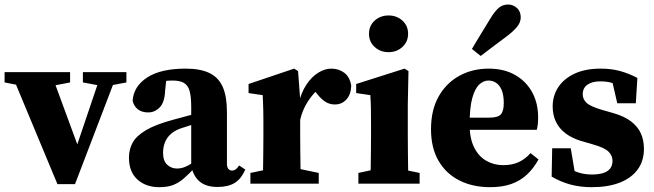

<svg xmlns="http://www.w3.org/2000/svg" viewBox="-27 -796 2835 832"><path d="M221.8 1.8 19.8 -483.5H192.8L318.2 -142.7H298.6L302.9 -155.5L413.8 -483.5H483.7L298.1 1.8ZM-7.1 -438.8V-483.5H276.7V-438.8L185.7 -421.1H83.5ZM332.2 -438.8V-483.5H520.8V-438.8L438.5 -423.2H415.6Z M663 15.1Q605.2 15.1 568.5 -18.1Q531.8 -51.4 531.8 -112.7Q531.8 -148.8 547.9 -178Q563.9 -207.2 605.9 -232.1Q648 -257 725.5 -277.7Q752.2 -285 778.9 -292.1Q805.6 -299.3 831.8 -306.4Q858 -313.6 884.7 -320.6V-280.3Q852.1 -270.3 820.9 -260.4Q789.7 -250.5 764.4 -242.3Q734.3 -233.2 715.4 -217.2Q696.6 -201.1 688.1 -180Q679.6 -159 679.6 -133.8Q679.6 -99 697.3 -82.4Q715 -65.7 740.5 -65.7Q755.4 -65.7 769.4 -70.5Q783.5 -75.3 801.9 -86.9Q820.2 -98.5 846.8 -118.6L857.2 -67.2H815.2Q790.8 -41.5 769.8 -23Q748.8 -4.6 724.2 5.3Q699.7 15.1 663 15.1ZM915.6 14.2Q864.4 14.2 836.2 -11.1Q808 -36.5 801.6 -80.4V-84.7V-332.3Q801.6 -377.1 794.6 -401.7Q787.6 -426.2 770.1 -436.6Q752.7 -447 720.4 -447Q702 -447 681 -444.2Q660.1 -441.4 626.8 -432.5L695.7 -471.6L688.4 -402.2Q686.4 -352.2 665 -330.5Q643.7 -308.8 615.2 -308.8Q588.5 -308.8 571.2 -321.6Q553.9 -334.4 547.7 -359Q551.8 -421.7 610.6 -460.2Q669.5 -498.6 777.4 -498.6Q841.7 -498.6 881 -479.3Q920.3 -460.1 938.4 -418.9Q956.4 -377.7 956.4 -310.5V-86.1Q956.4 -71.8 962.5 -64.3Q968.6 -56.9 979 -56.9Q987 -56.9 993.9 -61.8Q1000.8 -66.7 1009.5 -78.9L1035.9 -61.1Q1017.9 -20.1 989.3 -2.9Q960.7 14.2 915.6 14.2Z M1058.1 0V-46.6L1153.7 -66.6H1258.7L1354.2 -46.6V0ZM1111.4 0Q1112.4 -23 1112.9 -60.5Q1113.4 -98 1113.9 -138.5Q1114.4 -179 1114.4 -210V-268.6Q1114.4 -296.6 1113.9 -314.6Q1113.4 -332.7 1112.9 -348.2Q1112.4 -363.7 1111.4 -383.7L1050.1 -392.7V-432L1247.5 -498.6L1264.6 -487.9L1273.8 -365V-363V-210Q1273.8 -179 1274.3 -138.5Q1274.8 -98 1275.3 -60.5Q1275.8 -23 1276.8 0ZM1273.2 -274.5 1237.7 -343.2H1265.6Q1278.1 -395.2 1301 -429.6Q1324 -463.9 1352.5 -481.3Q1381 -498.6 1408.3 -498.6Q1441.2 -498.6 1465.1 -480.5Q1489 -462.3 1495.1 -424.8Q1493.7 -386.3 1473.9 -364.8Q1454.1 -343.3 1424.1 -343.3Q1401.4 -343.3 1383.3 -354.8Q1365.1 -366.2 1346.8 -389.5L1317.7 -427.7L1358.2 -413.3Q1331.3 -393.6 1307.2 -356.5Q1283.1 -319.4 1273.2 -274.5Z M1526 0V-46.6L1618.8 -66.6H1694.2L1791.3 -46.6V0ZM1577.8 0Q1578.8 -23 1579.3 -60.5Q1579.8 -98 1580.3 -138.6Q1580.8 -179.2 1580.8 -210.3V-257.4Q1580.8 -298.5 1580.3 -326.1Q1579.8 -353.6 1577.8 -383.7L1516.5 -392.7V-432L1726 -498.6L1743.1 -487.9L1740.1 -342.7V-210.3Q1740.1 -179.2 1740.6 -138.6Q1741.1 -98 1741.6 -60.5Q1742.1 -23 1743.1 0ZM1656.7 -569.9Q1621.3 -569.9 1596.7 -592.3Q1572 -614.7 1572 -649.6Q1572 -684.5 1596.7 -706.8Q1621.3 -729 1656.7 -729Q1692.1 -729 1716.8 -706.7Q1741.4 -684.4 1741.4 -649.8Q1741.4 -615.1 1716.8 -592.5Q1692.1 -569.9 1656.7 -569.9Z M2096.8 15.1Q2021.8 15.1 1964 -13.9Q1906.2 -42.9 1873.5 -98.9Q1840.7 -155 1840.7 -236.2Q1840.7 -318.9 1873.5 -377.5Q1906.3 -436 1963 -467.3Q2019.8 -498.6 2090.2 -498.6Q2157.4 -498.6 2205.4 -471Q2253.4 -443.4 2279.2 -396Q2304.9 -348.5 2304.9 -287.5Q2304.9 -271.2 2303.6 -258.8Q2302.3 -246.5 2299.3 -233.6H1908V-286.2H2093.8Q2131.3 -286.2 2143.7 -300.9Q2156 -315.5 2156 -348.9Q2156 -383.9 2147.1 -405.4Q2138.1 -426.9 2123.1 -436.9Q2108.1 -447 2089.5 -447Q2068.3 -447 2049.6 -429.6Q2030.9 -412.2 2019.5 -371Q2008 -329.7 2008 -256.7Q2008 -196.2 2027.7 -157.1Q2047.3 -117.9 2080.6 -99.1Q2113.8 -80.3 2153.1 -80.3Q2191.6 -80.3 2220.3 -93.3Q2249.1 -106.4 2272 -132.6L2306.5 -105Q2285.1 -66 2256 -39.1Q2227 -12.2 2188.1 1.5Q2149.2 15.1 2096.8 15.1ZM2018.1 -583.8Q2027.1 -599.3 2037 -615.9Q2046.9 -632.5 2061.2 -655.7Q2075.5 -678.8 2096.5 -713.5Q2116.8 -747.1 2133.9 -761.7Q2150.9 -776.4 2175.2 -776.4Q2195.6 -776.4 2212.6 -761.7Q2229.5 -747.1 2229.5 -720.7Q2229.5 -698.7 2212.8 -678.7Q2196 -658.8 2166.5 -636.7Q2137.3 -615.1 2117.7 -600.3Q2098 -585.5 2083.7 -574.6Q2069.3 -563.7 2056.1 -553.5Z M2537.2 15.1Q2488.2 15.1 2445.7 3.9Q2403.3 -7.4 2363.5 -30.7L2365.8 -153.4H2446.3L2468.8 -19.5H2415V-78.9Q2447.1 -59.9 2475.5 -49.8Q2503.8 -39.8 2537.8 -39.8Q2566.6 -39.8 2586.7 -46.1Q2606.7 -52.4 2616.9 -65.7Q2627.2 -78.9 2627.2 -98.8Q2627.2 -122.3 2609.5 -139.3Q2591.8 -156.3 2542.7 -170.2L2488.9 -185.8Q2450.8 -197.7 2423.6 -218.2Q2396.5 -238.6 2382.2 -268Q2367.9 -297.4 2367.9 -335Q2367.9 -381.2 2392.1 -418.1Q2416.4 -455.1 2462.8 -476.8Q2509.2 -498.6 2576.6 -498.6Q2621.1 -498.6 2658.9 -488.5Q2696.6 -478.3 2735 -458.3L2728.2 -348.5H2647.8L2620.8 -466.1H2674.7V-411.1Q2647.9 -428.7 2627 -436Q2606.1 -443.4 2572.7 -443.4Q2539.5 -443.4 2518.8 -429.2Q2498.2 -414.9 2498.2 -387.5Q2498.2 -366.5 2514 -350.9Q2529.9 -335.3 2581.7 -319.9L2630.4 -306Q2678.2 -292.3 2707.3 -270.1Q2736.4 -248 2749.9 -218.4Q2763.4 -188.9 2763.4 -151.2Q2763.4 -98.4 2736.1 -61.3Q2708.8 -24.2 2658.3 -4.5Q2607.9 15.1 2537.2 15.1Z"/></svg>

Font: Source Serif 4 Variable
Style: Regular
Weight: 400
Designer: Frank Grießhammer
Foundry: Adobe
Version: Version 4.005;hotconv 1.1.0;makeotfexe 2.6.0